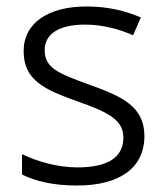

<svg xmlns="http://www.w3.org/2000/svg" viewBox="-20 -563 512 593"><path d="M426 -143C426 -234 357 -265 260 -300C164 -335 118 -351 118 -408C118 -459 163 -487 243 -487C296 -487 349 -473 391 -454L415 -509C367 -530 312 -543 247 -543C130 -543 53 -493 53 -405C53 -314 119 -286 219 -250C319 -215 361 -191 361 -138C361 -81 319 -46 219 -46C156 -46 93 -65 48 -87V-24C88 -4 143 10 218 10C349 10 426 -44 426 -143Z"/></svg>

Font: Noto Sans Syriac Light
Style: Regular
Weight: 300
Designer: Patrick Giasson and the Monotype Design Team
Foundry: Monotype Imaging Inc.
Version: Version 3.000